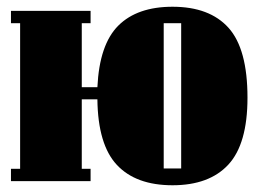

<svg xmlns="http://www.w3.org/2000/svg" viewBox="-20 -532 759 564"><path d="M486.8 12.2Q379.4 12.2 323.5 -47.4Q267.6 -106.9 266.1 -240.2H220.2V-36.1H246.1V0H12.2V-36.1H39.1V-463.9H12.2V-500H246.1V-463.9H220.2V-275.9H266.1Q272 -401.4 327.6 -456.8Q383.3 -512.2 486.8 -512.2Q595.7 -512.2 651.4 -450.2Q707 -388.2 707 -245.1Q707 -109.4 650.9 -48.6Q594.7 12.2 486.8 12.2ZM460.9 -37.1H512.2V-463.9H460.9Z"/></svg>

Font: Lletraferida
Style: Heavy
Weight: 900
Designer: Josep Patau Bellart
Foundry: Josep Patau Bellart
Version: Version 1.000